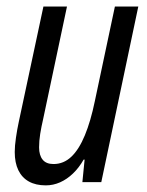

<svg xmlns="http://www.w3.org/2000/svg" viewBox="-20 -555 447 585"><path d="M119.6 9.8Q88.9 9.8 67.9 -2Q46.9 -13.7 35.9 -36.4Q24.9 -59.1 24.9 -91.8Q24.9 -110.4 28.6 -135.5Q32.2 -160.6 37.1 -183.1L112.3 -535.2H184.1L111.3 -191.4Q106 -168.9 102.5 -147.2Q99.1 -125.5 99.1 -106Q99.1 -82 109.9 -68.6Q120.6 -55.2 143.1 -55.2Q173.8 -55.2 197.3 -77.4Q220.7 -99.6 238.5 -142.6Q256.3 -185.5 269 -247.1L330.1 -535.2H401.4L288.6 0H231L237.8 -68.8H234.9Q220.7 -43.9 202.4 -26.4Q184.1 -8.8 163.1 0.5Q142.1 9.8 119.6 9.8Z"/></svg>

Font: Open Sans Condensed
Style: Italic
Weight: 400
Width: 3
Italic angle: -12°
Designer: Monotype Design Team
Foundry: Monotype Imaging Inc.
Version: Version 3.000